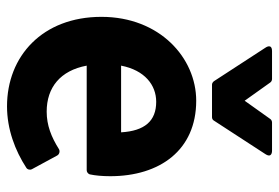

<svg xmlns="http://www.w3.org/2000/svg" viewBox="-144 -627 795 547"><g transform="rotate(90 253.5 -353.5)"><path d="M28 -245C28 -77 140 24 283 24C348 24 409 1 458 -31C463 -34 465 -41 462 -47L423 -119C419 -126 410 -127 405 -124C370 -102 337 -89 298 -89C229 -89 181 -128 167 -203H465C470 -203 476 -207 477 -213C480 -227 482 -247 482 -270C482 -411 408 -515 267 -515C145 -515 28 -411 28 -245ZM167 -301C180 -368 222 -401 270 -401C325 -401 353 -368 357 -301ZM211 -566C213 -563 217 -560 221 -560H314C318 -560 322 -562 324 -566L419 -712C432 -732 409 -731 409 -731H329C325 -731 321 -729 319 -726L267 -653L215 -726C213 -729 209 -731 205 -731H126C102 -731 116 -712 116 -712Z"/></g></svg>

Font: Falling Sky
Style: Bd
Weight: 700
Designer: Paul D. Hunt
Foundry: Adobe Systems Incorporated
Version: Version 1.02